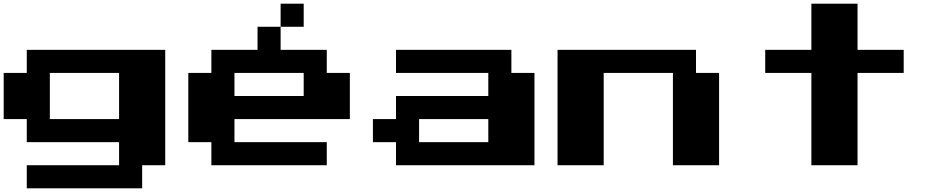

<svg xmlns="http://www.w3.org/2000/svg" viewBox="-20 -1020 5040 1040"><path d="M125 0V-125H625V-250H125V-375H0V-625H125V-750H875V-125H750V0ZM250 -375H625V-625H250Z M1625 -875H1500V-1000H1625ZM1875 -625V-375H1250V-250H1750V-125H1125V-250H1000V-625H1125V-750H1375V-875H1500V-750H1750V-625ZM1625 -625H1250V-500H1625Z M2125 -125V-250H2000V-375H2125V-500H2625V-625H2125V-750H2750V-625H2875V-125ZM2250 -250H2625V-375H2250Z M3000 -125V-750H3750V-625H3875V-125H3625V-625H3250V-125Z M4375 -125V-625H4125V-750H4375V-1000H4625V-750H4875V-625H4625V-125Z"/></svg>

Font: Press Start 2P
Style: Regular
Weight: 400
Designer: CodeMan38
Foundry: CodeMan38
Version: Version 3.000